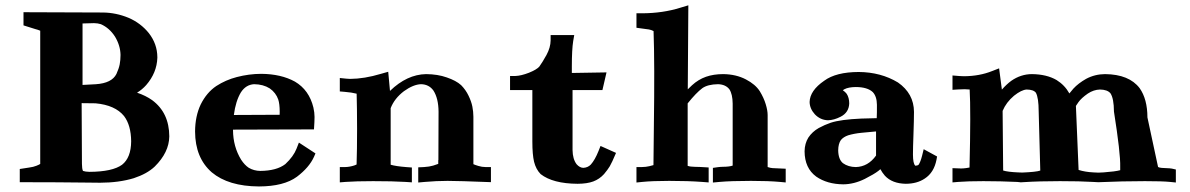

<svg xmlns="http://www.w3.org/2000/svg" viewBox="-20 -669 4374 706"><path d="M402.9 -534.3C416 -512.4 422.8 -489.9 423.2 -466.8C423.1 -454 422.1 -442.5 420.1 -432.2C418.1 -422 414.1 -410.2 408.1 -397C396.8 -374.5 371.6 -361.9 332.4 -359.3L283.5 -356.7V-582.7C302.3 -583.5 316.3 -583.9 325.7 -583.9C335 -583.8 343.5 -582.5 351.1 -580C372 -570.7 389.3 -555.5 402.9 -534.3ZM72.3 1C151.7 1 228.3 1.5 302.1 2.4C326.5 2.7 341.9 2.9 348.3 2.9C394.3 2.8 435.6 -2.8 472 -13.8C504.5 -24.5 530.1 -38.7 548.8 -56.4C584 -91.2 602 -128.2 602.5 -167.6C602.2 -225.6 581.2 -270 539.4 -300.8C523.9 -311.8 505.4 -321 484 -328.2C496.2 -335.6 507.4 -344.8 517.5 -356.1C543.7 -386.3 557.4 -419.8 558.6 -456.6V-458.8C558.4 -491.2 548 -520.6 527.4 -547.1C507.4 -571.9 482.4 -590.8 452.4 -603.6C421.8 -616.2 390.4 -622.7 358.4 -623L66.4 -624.1V-604.5V-575.7C80.8 -571.2 95.3 -566.6 109.7 -562.1C116.1 -560.6 122.2 -558.5 127.9 -556.1V-66.2C126.1 -64.8 121.4 -62.5 114 -59.5C106.6 -56.5 97.8 -54.3 87.7 -53L52.7 -47.6V1ZM436.1 -242.3C453.2 -219.8 461.9 -188.9 462.3 -149.4C462 -109.3 450.9 -80.6 428.8 -63.2C405.3 -46.1 365.4 -37.4 309.2 -37.1C299.1 -37.3 291.1 -38.4 285.1 -40.5C282.6 -45.8 281.4 -54.4 281.3 -66.5L280.2 -289.7L331.4 -289.1C379.4 -284.7 414.3 -269.1 436.1 -242.3Z M839.9 -246.2C844.3 -280.2 852.9 -307.8 865.7 -329.2C877.9 -348.2 894.1 -358.2 914.2 -359.4C936.7 -359.2 955.9 -354 971.9 -343.9C986.9 -333.4 997.4 -319.7 1003.2 -302.9C1006.6 -292.1 1008.4 -277.5 1008.5 -258.8C1008.5 -255.3 1008.5 -251.3 1008.3 -247ZM1134.5 -193.2C1135.9 -212.9 1136.6 -228.2 1136.6 -239C1136.6 -249.7 1135.2 -261.2 1132.4 -273.6C1122 -316.6 1099.3 -348.4 1064.5 -368.9C1030.5 -387.6 989.3 -397.1 940.8 -397.5C910.4 -397.4 880.4 -393.4 850.9 -385.7C823.5 -378.6 798.3 -367.6 775.2 -352.6C751.6 -336.7 732.5 -314.1 717.9 -284.7C704.4 -256.2 697.5 -223.1 697.3 -185.5C697.5 -120.9 718 -70.9 758.6 -35.4C799.3 -1.2 857.3 16.2 932.3 16.6C993.3 16.4 1039.9 4.5 1072 -19.2C1102 -42 1122.8 -66.3 1134.4 -92L1140 -104.9L1079.1 -144.7L1070.4 -122.3C1062.9 -103.1 1049.1 -84.2 1029.2 -65.6C1008 -49.3 977.4 -40.9 937.2 -40.5C921.5 -40.7 907.3 -44.6 894.6 -52.1C884.4 -58.9 875.1 -68.8 866.6 -81.8C847 -113.8 837.1 -150 836.8 -190.4V-192.3Z M1765.6 -54.7C1756.3 -54.8 1747.3 -56.2 1738.7 -58.9C1730.1 -61.5 1724.1 -63.7 1720.7 -65.3V-239.8C1720.6 -252.2 1719.4 -264.6 1716.9 -277.2C1714.4 -289.7 1709.7 -303.1 1702.8 -317.3C1696 -331.6 1686.9 -344.4 1675.6 -355.9C1663.3 -367.1 1645.7 -376.5 1622.8 -384.3C1600.7 -392.2 1575.4 -396.2 1546.9 -396.5H1546.6C1499.8 -395.6 1455.6 -375 1414 -334.7L1407.5 -405.1L1380.7 -397.5C1340.1 -385.3 1302.4 -379.1 1267.6 -378.9C1261.5 -378.9 1248.8 -380 1229.5 -382.2V-332.8L1247.2 -331.3C1264.7 -329.9 1279.5 -327.6 1291.4 -324.5C1292.4 -291.2 1292.9 -248.3 1293 -195.8C1293 -143.3 1292.4 -99.4 1291.2 -64.1C1288.9 -62.9 1286.1 -61.8 1282.7 -60.6C1271.3 -56.9 1260.1 -54.9 1249 -54.7H1229.5V1.6L1250.5 -0.1C1275.4 -1.9 1309.1 -2.9 1351.9 -2.9C1400.4 -2.9 1440 -2 1470.6 -0.1L1494.5 1.5V-53.1L1474.1 -54.6C1448.4 -56.6 1429.2 -59.5 1416.5 -63.3V-271.3C1425.8 -295.3 1442.1 -316 1465.3 -333.7C1488.2 -350.1 1509 -358.7 1527.9 -359.4C1547.5 -359.1 1562.8 -351.3 1573.8 -336C1586 -316.9 1592.3 -291.2 1592.6 -258.8C1592.6 -170 1592.4 -110.4 1592 -80.1H1591.5V-66.4C1588.5 -65.1 1582.3 -63 1572.9 -60.1C1563.6 -57.3 1552.3 -55.5 1539.1 -54.7L1517.9 -53.7V2.1L1542.5 -0.1C1570.5 -2.6 1598.2 -3.8 1625.6 -3.9C1652.9 -3.9 1706.1 -2.3 1785.2 0.8V-54.7Z M2210.2 -402.8 2082.7 -400.7V-424.8C2082.7 -466.3 2084.4 -497.4 2087.7 -518.1L2091.5 -540H2004.7V-520.5C2004.5 -503.2 1999.5 -485.4 1989.5 -466.9C1979.5 -448.8 1970.7 -434.6 1963.2 -424.2C1956.5 -416.6 1943.8 -409.1 1925 -401.5C1905.4 -393.9 1888.7 -390 1875 -389.6H1855.5V-337.9H1937.5V-148.4C1937.5 -116.7 1939.6 -91.9 1943.8 -74.1C1948.5 -55.5 1956.5 -40.4 1968 -28.8C1997.9 -5.5 2043.1 6.4 2103.8 6.8C2127.1 6.7 2146.3 3.8 2161.5 -1.8C2176.7 -7.5 2189.9 -16.5 2201.1 -28.9C2209.8 -39.2 2216.8 -48.7 2222.1 -57.4C2227.3 -66.1 2235 -82.6 2245.2 -106.8L2188.2 -132.3L2180.8 -113.7C2172 -91.7 2162.5 -75.1 2152.5 -63.9C2145.2 -56.4 2136.1 -52.4 2124.9 -51.8C2116.1 -52 2107.8 -56.5 2100.2 -65.1C2090.6 -77.7 2085.6 -95.2 2085.3 -117.4V-337.9H2195.2Z M2320.3 -566.9 2366 -560.7C2371.6 -559.8 2377.3 -557.8 2383.2 -554.8C2386.1 -476.2 2386.5 -358.3 2384.3 -201.2C2383.4 -133.3 2382.9 -86.9 2382.8 -61.9C2380.7 -61.1 2375.6 -59.8 2367.6 -57.9C2359.6 -55.9 2350.3 -54.9 2339.8 -54.7H2320.3V2.1L2341.9 -0.1C2366.5 -2.6 2399.4 -3.8 2440.6 -3.9C2487.7 -3.9 2528 -2.6 2561.4 -0.1L2585.8 1.8V-53.2C2562.5 -54.8 2545.3 -55.6 2534.4 -55.6C2524 -55.7 2515.4 -56.8 2508.6 -59.1V-288.9C2529.3 -314.6 2547.2 -333.3 2562.6 -344.8C2575.9 -354.2 2595.1 -359 2620.3 -359.4C2639 -358.8 2652.9 -352.5 2662.1 -340.5C2669.9 -328.6 2673.8 -311.1 2674.1 -288.1V-60.1C2666 -57.3 2654.3 -55.8 2639.1 -55.7C2632.7 -55.6 2626.3 -55.2 2620.1 -54.4L2601.4 -51.7V2.2L2626.2 -0.1C2653.7 -2.6 2692 -3.8 2741.3 -3.9C2785 -3.9 2820.5 -2.6 2847.7 -0.1L2869.1 1.9V-48.6C2842.7 -49.7 2826.6 -50.4 2820.9 -50.8C2815.3 -51.2 2809.3 -52.5 2802.7 -54.8V-245.9C2802.6 -257.4 2800.3 -270.7 2795.6 -286C2791 -301.3 2783.8 -317.1 2773.9 -333.4C2763.1 -350.4 2746 -364.9 2722.6 -377.1C2698.4 -389.7 2670.7 -396.1 2639.4 -396.5C2615.7 -396.5 2594.5 -393.2 2575.9 -386.7C2557.2 -380.1 2540.1 -369.7 2524.6 -355.5C2519.2 -350.3 2514 -345.4 2509 -340.5L2511.1 -649.5L2481.3 -640.5C2438.4 -627.1 2391.6 -620.3 2340.8 -620.1H2320.3Z M3370.6 -96.5C3366.7 -81.1 3362.4 -70.1 3358 -63.6C3356.2 -61.5 3352.6 -60.2 3347.3 -59.7L3347 -59.7C3346.1 -59.7 3345.6 -59.8 3345.4 -60C3339.9 -65.2 3337.1 -78.7 3337 -100.6C3337 -115.8 3337.6 -140.8 3338.9 -175.5C3340.1 -210 3340.8 -237.5 3340.8 -257.8C3340.5 -302.6 3320.8 -338.7 3281.8 -365.8C3239.9 -391.1 3191.8 -403.9 3137.5 -404.3C3081.8 -404.1 3039.5 -393.4 3010.7 -372.1C2975.7 -348.1 2957.8 -322.1 2957 -294.1C2957.3 -277.7 2963.7 -262.5 2976.4 -248.5C2989.9 -234.6 3005.9 -227.3 3024.4 -226.8C3038.9 -227 3054.5 -231.3 3071.1 -239.8C3091.4 -250.1 3101.9 -266.5 3102.7 -288.8C3102.6 -302.8 3099.5 -314.5 3093.4 -324C3089.8 -328.8 3085 -333.3 3079.1 -337.2C3080.5 -338.2 3082.5 -339.4 3084.9 -340.9C3094.8 -346.1 3108.8 -348.8 3127 -349C3155.6 -348.8 3176.3 -342.6 3189.3 -330.3C3199.3 -319.6 3204.3 -304.1 3204.5 -283.8C3204.7 -263.6 3204.4 -247.1 3203.8 -234.5C3181.6 -234.1 3162.7 -233.6 3147.2 -233C3097.1 -230.8 3059.6 -225.8 3034.9 -217.8C3019.9 -212.7 3005 -206.1 2990.3 -198.1C2974.7 -189.2 2962 -177.5 2952.3 -163C2943.4 -148.6 2938.8 -131.8 2938.5 -112.6C2938.7 -71.3 2953 -40.4 2981.2 -19.7C3008 -1.1 3041.1 8.4 3080.7 8.8C3107 8.6 3133.4 2 3159.9 -11.1C3182.9 -22.8 3199.5 -32.6 3209.7 -40.5C3211.7 -42.2 3214.3 -44.3 3217.3 -46.9C3221.6 -38.7 3227.1 -30.7 3233.8 -22.9C3251.6 -3.7 3277.2 6.2 3310.5 6.8C3338.1 6.7 3361.4 0.3 3380.2 -12.3C3403 -27 3417.5 -50.2 3423.6 -81.8L3425.7 -93.6L3376.5 -120.4ZM3201.3 -97C3181.8 -69.7 3157 -55.6 3127 -54.7C3108.3 -54.9 3092.5 -59.7 3079.6 -69C3068.4 -78.2 3062.5 -94 3062.1 -116.2C3062.3 -132.4 3065.6 -145.1 3072.1 -154.2C3078.4 -161.8 3087.3 -167.5 3098.9 -171.5C3113.3 -175.8 3129.6 -178.9 3147.7 -180.7C3165.8 -182.6 3183.7 -184.2 3201.3 -185.7Z M4288.9 -49.1C4285.1 -49.9 4277.3 -50.5 4265.4 -50.9C4253.6 -51.2 4246.1 -52 4243 -53.1C4240 -54.2 4238.4 -54.8 4238.3 -55L4199.2 -237.3C4199.1 -282.2 4189.5 -318.1 4170.5 -344.9C4144.7 -378.7 4102.4 -395.9 4043.5 -396.5C4018.3 -396.3 3995.1 -390.5 3973.8 -379.1C3954.7 -368.3 3939.1 -356.3 3926.8 -343C3922.4 -338.1 3917.6 -332.2 3912.2 -325.4C3900.8 -345.9 3885.1 -362.3 3865.1 -374.7C3840.8 -388.9 3810.5 -396.1 3774.1 -396.5C3746.9 -396.3 3721.7 -388 3698.5 -371.8C3686.7 -363.1 3675.1 -352.3 3664 -339.5L3653.8 -417.7L3628.1 -407.7C3596.9 -395.2 3562.4 -388.9 3524.4 -388.7C3516.9 -388.7 3502.9 -389.6 3482.4 -391.5V-338.8L3503.4 -340.1C3521 -341.2 3535.1 -341.2 3545.5 -339.9C3548.6 -288.6 3548.4 -192.9 3545 -53C3543.4 -52.5 3539.2 -51.9 3532.4 -50.9C3525.5 -50 3519.4 -49.5 3514.1 -49.5C3508.7 -49.4 3498.2 -49.8 3482.4 -50.7V1.7L3503.6 -0.1C3526.4 -1.9 3557.2 -2.9 3596 -2.9C3638.5 -2.9 3680.1 -1.9 3720.6 0L3733.7 1.4C3736.9 1.2 3740.2 1 3743.4 0.8C3782.4 -1.7 3827 -2.9 3877.3 -2.9C3927.1 -2.9 3967.2 -2 3997.6 -0.1L4018.6 1C4078 -1.6 4135.2 -2.9 4190 -2.9C4232.5 -2.9 4263.3 -2 4282.2 -0.1L4303.7 2.1V-45.7ZM3666.7 -261.2C3675.4 -282.2 3689.4 -300.8 3708.5 -316.9C3726.7 -331.4 3742.3 -339.1 3755.1 -339.8C3772.1 -339.6 3783.4 -335.6 3789.1 -327.9C3795.8 -315.5 3799.2 -292.8 3799.3 -259.8L3805.2 -41.8C3795 -38.3 3773 -35.9 3738.9 -34.5L3722.7 -35.1C3698.3 -36.2 3680.3 -38.4 3668.7 -42ZM3936.2 -279.5 3945.5 -293.3C3952.6 -303.3 3964.1 -313.9 3980.1 -325C3994.3 -334.4 4009.1 -339.4 4024.6 -339.8C4043.1 -339.6 4056.1 -334.8 4063.5 -325.6C4071.7 -312.9 4075.9 -290.7 4076.1 -258.8C4092.3 -156 4100 -88.3 4099.1 -55.7V-43.2C4087.3 -39.9 4066.9 -37.2 4038 -35.1L4018.6 -34.2L4000 -35.1C3980.2 -36.1 3962.2 -39.1 3946.1 -44.1Z"/></svg>

Font: Bentham
Style: Bold
Weight: 700
Version: Version 002.001